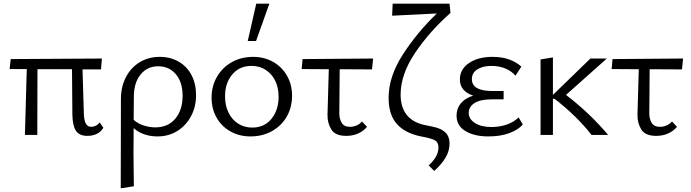

<svg xmlns="http://www.w3.org/2000/svg" viewBox="-20 -731 3742 1040"><path d="M125 -357H32L38 -411L532 -414L527 -355H427L434 -121Q435 -79 445 -61.5Q455 -44 474 -44Q487 -44 499 -50Q511 -56 520 -68L540 -39Q528 -18 505.5 -6.5Q483 5 454 5Q409 5 391 -23Q373 -51 372 -111L370 -356H183L182 0H115Z M635 -193Q635 -262 662.5 -314Q690 -366 737.5 -394.5Q785 -423 845 -423Q903 -423 948 -397Q993 -371 1017.5 -324Q1042 -277 1042 -216Q1042 -153 1015 -102Q988 -51 940.5 -21.5Q893 8 833 8Q795 8 761.5 -3.5Q728 -15 704 -37L703 98Q703 152 705 278L634 289Q635 125 635 -193ZM821 -41Q890 -41 929.5 -88Q969 -135 969 -212Q969 -286 932.5 -329Q896 -372 837 -372Q778 -372 741.5 -327.5Q705 -283 705 -206L704 -82Q724 -63 756.5 -52Q789 -41 821 -41Z M1126 -202Q1126 -265 1155.5 -315.5Q1185 -366 1236 -394.5Q1287 -423 1351 -423Q1411 -423 1459 -396Q1507 -369 1534.5 -321Q1562 -273 1562 -213Q1562 -149 1533 -99Q1504 -49 1452.5 -20.5Q1401 8 1337 8Q1277 8 1228.5 -19Q1180 -46 1153 -94Q1126 -142 1126 -202ZM1346 -40Q1412 -40 1450.5 -87.5Q1489 -135 1489 -206Q1489 -282 1447.5 -328Q1406 -374 1342 -374Q1277 -374 1238 -327.5Q1199 -281 1199 -210Q1199 -159 1218 -120.5Q1237 -82 1270.5 -61Q1304 -40 1346 -40ZM1368 -711H1439L1367 -509H1322Z M1619 -411 2001 -414 1995 -355 1820 -356 1818 -121Q1817 -90 1830 -67Q1843 -44 1876 -44Q1894 -44 1911.5 -51.5Q1929 -59 1941 -73L1968 -44Q1949 -21 1920 -8Q1891 5 1855 5Q1796 5 1774.5 -30Q1753 -65 1754 -111L1761 -356L1614 -357Z M2355 68Q2355 40 2336.5 29.5Q2318 19 2276 11Q2270 10 2251 6Q2169 -13 2127 -62.5Q2085 -112 2085 -202Q2085 -316 2162 -435.5Q2239 -555 2346 -658L2104 -646L2107 -711H2415L2420 -661Q2306 -560 2228 -444Q2150 -328 2150 -218Q2150 -153 2181 -111.5Q2212 -70 2275 -55Q2284 -53 2327.5 -44Q2371 -35 2393 -13Q2415 9 2415 46Q2415 86 2394 122Q2373 158 2332 195L2302 165Q2355 117 2355 68Z M2453 -105Q2453 -143 2476 -171Q2499 -199 2543 -213Q2509 -224 2490 -246Q2471 -268 2471 -301Q2471 -356 2520.5 -389.5Q2570 -423 2647 -423Q2746 -423 2804 -370L2772 -321Q2751 -346 2717.5 -360Q2684 -374 2641 -374Q2596 -374 2566 -355.5Q2536 -337 2536 -302Q2536 -270 2564 -254Q2592 -238 2647 -238H2708V-193H2647Q2582 -193 2550.5 -173Q2519 -153 2519 -119Q2519 -86 2553 -64.5Q2587 -43 2641 -43Q2687 -43 2725.5 -56.5Q2764 -70 2789 -95L2812 -57Q2789 -29 2740.5 -10.5Q2692 8 2625 8Q2551 8 2502 -20.5Q2453 -49 2453 -105Z M2984 -196H2975V0H2908V-409L2975 -420V-217L3178 -414H3267L3046 -217Q3177 -116 3274 0H3184Q3109 -98 2984 -196Z M3298 -411 3680 -414 3674 -355 3499 -356 3497 -121Q3496 -90 3509 -67Q3522 -44 3555 -44Q3573 -44 3590.5 -51.5Q3608 -59 3620 -73L3647 -44Q3628 -21 3599 -8Q3570 5 3534 5Q3475 5 3453.5 -30Q3432 -65 3433 -111L3440 -356L3293 -357Z"/></svg>

Font: QiushuiShotai Bright
Style: Regular
Weight: 400
Designer: Christian Thalmann (Catharsis Fonts)
Version: Version 1.250;